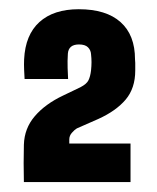

<svg xmlns="http://www.w3.org/2000/svg" viewBox="-20 -824 332 406"><path d="M30.5 -439Q30 -464 30 -479Q30 -494 30.5 -518Q31.5 -552.5 53.5 -578.2Q75.5 -604 113.5 -622L150 -639.5Q163.5 -646.5 167.2 -654.5Q171 -662.5 172.5 -675Q173.5 -684.5 173.5 -692.5Q173.5 -700.5 172.5 -709.5Q172 -718 166 -724Q160 -730 147 -730Q125 -730 123.5 -710.5Q122.5 -695 123 -680Q123.5 -665 124 -657H32Q31.5 -665.5 31 -676.8Q30.5 -688 31 -698.5Q33.5 -750.5 63.5 -777.5Q93.5 -804.5 146.5 -804.5Q204.5 -804.5 235 -777.2Q265.5 -750 265.5 -698.5Q266 -694.5 266 -691Q266 -687.5 266 -683.8Q266 -680 266 -675Q266 -637.5 245.8 -613.5Q225.5 -589.5 188 -572.5L142.5 -552.5Q137.5 -549.5 132 -543.2Q126.5 -537 126.5 -529V-520.5H256V-439Z"/></svg>

Font: Big Shoulders Display Thin ExtraBold
Style: Regular
Weight: 800
Version: Version 2.002